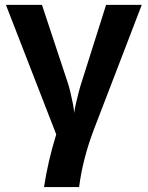

<svg xmlns="http://www.w3.org/2000/svg" viewBox="-20 -548 596 775"><path d="M359.4 -26.4Q314 92.3 299.3 207H157.7Q173.8 101.1 207 -5.4L3.9 -528.3H149.4L252.9 -215.8Q257.8 -202.1 263.7 -178Q269.5 -153.8 274.2 -129.6Q278.8 -105.5 279.3 -91.8Q281.2 -106.9 286.4 -129.9Q291.5 -152.8 297.9 -176.8Q304.2 -200.7 310.1 -218.3L408.2 -528.3H552.2Z"/></svg>

Font: Arimo
Style: Bold
Weight: 700
Designer: Steve Matteson
Foundry: Monotype Imaging Inc.
Version: Version 1.33